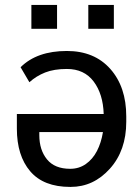

<svg xmlns="http://www.w3.org/2000/svg" viewBox="-20 -744 566 774"><path d="M210 -628H106.5V-724H210ZM439 -628H336V-724H439ZM265 9.5H263Q155.5 9.5 101.8 -53.5Q48 -116.5 48 -225.5V-284.5H398Q395.5 -365 357.5 -415.5Q319.5 -466 249.5 -466Q198 -466 162 -451.8Q126 -437.5 98.5 -412.5L63 -473Q129 -538.5 249.5 -538.5Q360.5 -538.5 424.8 -466Q489 -393.5 489 -275V-253Q489 -137.5 423 -64Q357 9.5 265 9.5ZM263 -63.5Q298.5 -63.5 326 -82.8Q353.5 -102 370.8 -135.2Q388 -168.5 395 -211.5H138.5V-199Q138.5 -139.5 169.5 -101.5Q200.5 -63.5 263 -63.5Z"/></svg>

Font: Roberto Sans
Style: Regular
Weight: 400
Designer: Google (font) & Cristiano Sobral (main changes)
Version: Version 1.500; ttfautohint (v1.8.4.7-5d5b-dirty)